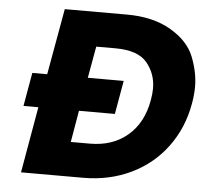

<svg xmlns="http://www.w3.org/2000/svg" viewBox="-51 -756 869 810"><g transform="rotate(5 383.5 -351.0)"><path d="M454 -702Q565 -702 640.5 -658Q716 -614 741.5 -549Q767 -484 767 -424Q767 -389 760 -351Q742 -248 683 -168Q624 -88 532.5 -44Q441 0 330 0H67L116 -280H53L78 -422H141L191 -702ZM346 -146Q442 -146 505.5 -200Q569 -254 586 -351Q591 -378 591 -401Q591 -463 552.5 -509.5Q514 -556 418 -556H337L313 -422H465L440 -280H288L265 -146Z"/></g></svg>

Font: Fz Poppins
Style: Bold Italic
Weight: 700
Italic angle: -10°
Designer: Ninad Kale (Devanagari), Jonny Pinhorn (Latin)
Foundry: Indian Type Foundry
Version: Vit hóa bi Vntype.Com & FontZin.Com